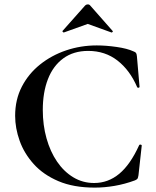

<svg xmlns="http://www.w3.org/2000/svg" viewBox="-20 -843 709 875"><path d="M421 -636Q463 -636 511.5 -629Q560 -622 588 -609Q597 -606 600 -601.5Q603 -597 604 -586L616 -447Q616 -444 611.5 -443Q607 -442 605 -446Q572 -523 515.5 -567Q459 -611 382 -611Q315 -611 268.5 -577Q222 -543 198.5 -482.5Q175 -422 175 -342Q175 -273 192 -212.5Q209 -152 240 -106.5Q271 -61 314 -35Q357 -9 409 -9Q473 -9 523.5 -51Q574 -93 614 -181Q616 -185 621 -184Q626 -183 626 -180L611 -44Q609 -32 606.5 -28.5Q604 -25 595 -21Q549 -4 502.5 4Q456 12 412 12Q315 12 246 -17.5Q177 -47 133.5 -95.5Q90 -144 69.5 -201.5Q49 -259 49 -315Q49 -389 79.5 -448Q110 -507 162.5 -549Q215 -591 281.5 -613.5Q348 -636 421 -636ZM265 -702 368 -818Q373 -823 380 -823Q387 -823 391 -818L493 -702.2Q496 -701 493 -697.5Q490 -694 488 -695L380 -734L271 -695Q270 -694 266.5 -697.5Q263 -701 265 -702Z"/></svg>

Font: Cormorant Light
Style: Regular
Weight: 300
Designer: Christian Thalmann (Catharsis Fonts)
Foundry: Catharsis Fonts
Version: Version 4.000